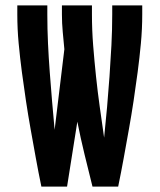

<svg xmlns="http://www.w3.org/2000/svg" viewBox="-20 -690 590 710"><path d="M133 0Q122 -53 112.5 -105.5Q103 -158 93.5 -211Q84 -264 76 -317Q68 -370 61 -423Q54 -476 49 -529.5Q44 -583 44 -637V-670H155V-637Q155 -583 157.5 -529.5Q160 -476 164 -423Q168 -370 172.5 -316.5Q177 -263 182 -210L218 -508Q215 -540 212 -572Q209 -604 209 -637V-670H320V-637Q320 -579 324.5 -522Q329 -465 335 -408Q341 -351 349 -294Q357 -237 365 -181Q371 -238 376 -294.5Q381 -351 385 -408Q389 -465 392 -522Q395 -579 395 -637V-670H506V-637Q506 -583 501 -529.5Q496 -476 489 -423Q482 -370 474 -317Q466 -264 456.5 -211Q447 -158 437.5 -105.5Q428 -53 417 0H322Q307 -60 292.5 -119.5Q278 -179 266 -240L228 0Z"/></svg>

Font: Lode Term
Style: Bold
Weight: 700
Monospace: yes
Designer: Belleve Invis
Foundry: Belleve Invis
Version: Version 29.2.0